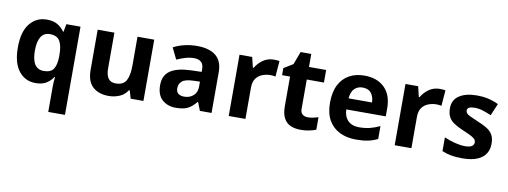

<svg xmlns="http://www.w3.org/2000/svg" viewBox="-69 -1054 4461 1685"><g transform="rotate(10 2162.0 -211.0)"><path d="M406 11Q406 -31 412 -71H406Q385 -37 348 -13.5Q311 10 251 10Q159 10 102 -61.5Q45 -133 45 -272Q45 -412 103 -484Q161 -556 254 -556Q314 -556 351.5 -533Q389 -510 412 -476H416L429 -546H555V240H406ZM304 -107Q366 -107 390.5 -143.5Q415 -180 416 -253V-271Q416 -351 391.5 -393Q367 -435 302 -435Q249 -435 223 -392.5Q197 -350 197 -270Q197 -107 304 -107Z M1212 -546V0H1098L1078 -70H1070Q1044 -28 998.5 -9Q953 10 902 10Q814 10 761 -37.5Q708 -85 708 -190V-546H857V-227Q857 -169 878 -139Q899 -109 945 -109Q1013 -109 1038 -155.5Q1063 -202 1063 -289V-546Z M1592 -557Q1702 -557 1760.5 -509.5Q1819 -462 1819 -364V0H1715L1686 -74H1682Q1647 -30 1608 -10Q1569 10 1501 10Q1428 10 1380 -32.5Q1332 -75 1332 -163Q1332 -250 1393 -291.5Q1454 -333 1576 -337L1671 -340V-364Q1671 -407 1648.5 -427Q1626 -447 1586 -447Q1546 -447 1508 -435.5Q1470 -424 1432 -407L1383 -508Q1427 -531 1480.5 -544Q1534 -557 1592 -557ZM1613 -251Q1541 -249 1513 -225Q1485 -201 1485 -162Q1485 -128 1505 -113.5Q1525 -99 1557 -99Q1605 -99 1638 -127.5Q1671 -156 1671 -208V-253Z M2277 -556Q2288 -556 2303 -555Q2318 -554 2327 -552L2316 -412Q2309 -414 2295.5 -415.5Q2282 -417 2272 -417Q2234 -417 2199 -403.5Q2164 -390 2142.5 -360Q2121 -330 2121 -278V0H1972V-546H2085L2107 -454H2114Q2138 -496 2180 -526Q2222 -556 2277 -556Z M2656 -109Q2681 -109 2704 -114Q2727 -119 2750 -126V-15Q2726 -5 2690.5 2.5Q2655 10 2613 10Q2564 10 2525.5 -6Q2487 -22 2464.5 -61.5Q2442 -101 2442 -171V-434H2371V-497L2453 -547L2496 -662H2591V-546H2744V-434H2591V-171Q2591 -140 2609 -124.5Q2627 -109 2656 -109Z M3085 -556Q3198 -556 3264 -491.5Q3330 -427 3330 -308V-236H2978Q2980 -173 3015.5 -137Q3051 -101 3114 -101Q3167 -101 3210 -111.5Q3253 -122 3299 -144V-29Q3259 -9 3214.5 0.5Q3170 10 3107 10Q3025 10 2962 -20.5Q2899 -51 2863 -113Q2827 -175 2827 -269Q2827 -365 2859.5 -428.5Q2892 -492 2950 -524Q3008 -556 3085 -556ZM3086 -450Q3043 -450 3014.5 -422Q2986 -394 2981 -335H3190Q3189 -385 3164 -417.5Q3139 -450 3086 -450Z M3756 -556Q3767 -556 3782 -555Q3797 -554 3806 -552L3795 -412Q3788 -414 3774.5 -415.5Q3761 -417 3751 -417Q3713 -417 3678 -403.5Q3643 -390 3621.5 -360Q3600 -330 3600 -278V0H3451V-546H3564L3586 -454H3593Q3617 -496 3659 -526Q3701 -556 3756 -556Z M4286 -162Q4286 -79 4227.5 -34.5Q4169 10 4053 10Q3996 10 3955 2.5Q3914 -5 3873 -22V-145Q3917 -125 3968 -112Q4019 -99 4058 -99Q4102 -99 4120.5 -112Q4139 -125 4139 -146Q4139 -160 4131.5 -171Q4124 -182 4099 -196Q4074 -210 4021 -232Q3970 -254 3937 -275.5Q3904 -297 3888 -327.5Q3872 -358 3872 -404Q3872 -480 3931 -518Q3990 -556 4088 -556Q4139 -556 4185 -546Q4231 -536 4280 -513L4235 -406Q4195 -423 4159 -434.5Q4123 -446 4086 -446Q4020 -446 4020 -410Q4020 -397 4028.5 -386.5Q4037 -376 4061.5 -364Q4086 -352 4134 -332Q4181 -313 4215 -292.5Q4249 -272 4267.5 -241.5Q4286 -211 4286 -162Z"/></g></svg>

Font: Noto Sans Vithkuqi
Style: Bold
Weight: 700
Version: Version 1.001; ttfautohint (v1.8.4.7-5d5b)